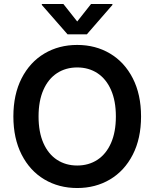

<svg xmlns="http://www.w3.org/2000/svg" viewBox="-20 -945 784 975"><path d="M372.1 9.8Q278.8 9.8 205.3 -33.9Q131.8 -77.6 89.8 -159.9Q47.9 -242.2 47.9 -353.5Q47.9 -465.3 89.8 -547.4Q131.8 -629.4 205.3 -673.1Q278.8 -716.8 372.1 -716.8Q465.3 -716.8 538.8 -673.1Q612.3 -629.4 654.3 -547.4Q696.3 -465.3 696.3 -353.5Q696.3 -241.7 654.3 -159.7Q612.3 -77.6 538.8 -33.9Q465.3 9.8 372.1 9.8ZM372.1 -602.5Q314 -602.5 269.5 -573.5Q225.1 -544.4 200.4 -488.5Q175.8 -432.6 175.8 -353.5Q175.8 -274.4 200.4 -218.5Q225.1 -162.6 269.5 -133.5Q314 -104.5 372.1 -104.5Q430.2 -104.5 474.6 -133.5Q519 -162.6 543.7 -218.5Q568.4 -274.4 568.4 -353.5Q568.4 -432.6 543.7 -488.5Q519 -544.4 474.6 -573.5Q430.2 -602.5 372.1 -602.5ZM372.1 -835.9 442.4 -924.8H550.8V-919.9L420.9 -770.5H323.2L192.4 -919.9V-924.8H301.8Z"/></svg>

Font: Pretendard JP SemiBold
Style: Regular
Weight: 600
Designer: Base glyphs from Inter by Rasmus Andersson; Hangeul glyphs from Noto Sans CJK(Source Han Sans) by Jang Soo-young and Kan
Foundry: Kil Hyung-jin
Version: Version 1.309